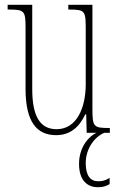

<svg xmlns="http://www.w3.org/2000/svg" viewBox="-20 -556 498 804"><path d="M215 10C276 10 313 -26 337 -77H341L343 0H384C353 14 311 59 311 130C311 200 346 228 390 228C411 228 423 224 439 215V189C421 200 409 203 391 203C359 203 339 180 339 127C339 64 378 16 417 0H440V-20H438C372 -20 367 -24 367 -101V-536H266V-516H269C339 -516 339 -510 339 -426V-203C339 -104 301 -15 217 -15C147 -15 115 -70 115 -183V-536H12V-516H16C81 -516 87 -511 87 -443V-184C87 -44 135 10 215 10Z"/></svg>

Font: Noto Serif Bengali ExtraCondensed Thin
Style: Regular
Weight: 100
Width: 2
Designer: Juan Bruce, Universal Thirst, Indian Type Foundry and the Monotype Design Team.
Foundry: Monotype Imaging Inc.
Version: Version 2.003